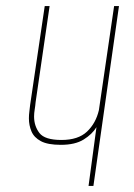

<svg xmlns="http://www.w3.org/2000/svg" viewBox="-20 -611 439 631"><path d="M271 0 297 -193Q283 -170 255 -152.5Q227 -135 180 -135Q137 -135 114.5 -147Q92 -159 83.5 -179Q75 -199 75 -222Q75 -233 76.5 -244.5Q78 -256 79 -266L127 -591H143L97 -275Q96 -263 94 -251Q92 -239 92 -228Q92 -197 109.5 -174Q127 -151 182 -151Q237 -151 266 -178.5Q295 -206 305 -249L355 -591H371L287 0Z"/></svg>

Font: Alumni Sans Pinstripe
Style: Italic
Weight: 400
Italic angle: -8°
Designer: Robert E. Leuschke
Foundry: Robert E. Leuschke
Version: Version 1.010; ttfautohint (v1.8.4.7-5d5b)